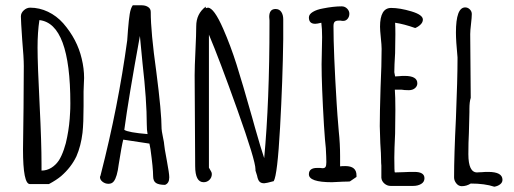

<svg xmlns="http://www.w3.org/2000/svg" viewBox="-20 -690 1942 726"><path d="M67 -125 69 -283Q70 -353 70 -440Q70 -472 64 -539Q59 -612 59 -628Q59 -641 70 -651Q81 -661 94 -661Q129 -661 161.5 -645.5Q194 -630 219 -602Q272 -541 289 -468Q298 -431 298 -395Q298 -382 297 -371L296 -344V-289Q296 -225 292 -188Q286 -138 269 -99Q249 -57 211 -24Q193 -9 165 6H93Q67 6 67 -125ZM203 -84Q213 -100 221.5 -124.5Q230 -149 234 -172Q243 -217 245 -264Q246 -276 246 -299Q246 -601 129 -614Q122 -569 122 -510Q122 -447 130 -290Q137 -151 137 -69V-45Q157 -45 174 -55.5Q191 -66 203 -84Z M559 -24Q559 -54 549 -126L545 -147L446 -162Q440 -139 429 -69Q423 -20 410 -4Q403 5 390 5Q378 5 368 -2.5Q358 -10 358 -21L360 -26L361 -30Q427 -287 461 -537Q461 -541 462 -550.5Q463 -560 464 -578Q467 -615 470.5 -637Q474 -659 482 -670H516Q530 -670 540 -663.5Q550 -657 550 -645Q550 -569 571 -419Q591 -265 591 -203Q591 -197 596 -172Q601 -149 601 -142Q601 -135 611 -82Q620 -34 620 -20V-19Q620 3 604 9Q581 9 570 2Q559 -5 559 -24ZM535 -220Q535 -310 519 -450L509 -554Q466 -319 450 -199Q465 -189 538 -183Q535 -198 535 -220Z M952 -26 946 -45V-47V-50Q946 -83 877.5 -275Q809 -467 770 -559V-56L774 -49Q775 -47 778 -42Q781 -37 781 -32Q781 -19 772 -10Q763 -1 750 -1Q718 -1 718 -62L717 -233Q716 -310 716 -405Q716 -437 719 -498Q722 -561 722 -591Q722 -638 758 -665V-659Q764 -661 766 -661Q789 -661 824 -581Q852 -517 874.5 -446Q897 -375 934 -244L944 -208Q967 -127 979 -92Q999 -307 999 -600V-613Q998 -619 998 -626Q998 -656 1022 -656Q1036 -656 1043.5 -645Q1051 -634 1051 -617V-542Q1049 -388 1039 -208Q1029 -28 1015 -5Q986 3 979 3Q967 3 961 -3.5Q955 -10 952 -26Z M1148 -31Q1148 -55 1179 -55H1190L1200 -54Q1208 -54 1211 -59Q1214 -64 1214 -77Q1214 -94 1212 -130Q1209 -154 1205 -216Q1196 -369 1196 -447Q1196 -475 1197 -498L1198 -549Q1198 -582 1195 -604Q1179 -600 1172 -600Q1148 -600 1148 -624Q1148 -636 1163 -645Q1178 -654 1201 -658Q1241 -666 1272 -666Q1284 -666 1292.5 -657.5Q1301 -649 1301 -638Q1301 -627 1294.5 -619Q1288 -611 1278 -611Q1272 -611 1268 -612H1260Q1250 -612 1245.5 -607.5Q1241 -603 1241 -591Q1241 -494 1253 -299Q1255 -263 1261 -193Q1266 -147 1266 -99V-61Q1272 -62 1286 -62Q1328 -62 1328 -27V-21L1303 -4Q1302 -4 1296.5 -3.5Q1291 -3 1276 -3Q1244 -1 1235 -1Q1148 -1 1148 -31Z M1422 -18V-44V-64Q1421 -73 1421 -85Q1421 -106 1418 -149L1416 -213Q1416 -262 1419 -359Q1423 -446 1423 -505Q1423 -519 1420 -547Q1417 -576 1417 -589Q1417 -660 1459 -660Q1492 -660 1535.5 -647Q1579 -634 1579 -616Q1579 -606 1570.5 -597.5Q1562 -589 1550 -584Q1508 -599 1474 -604Q1475 -589 1475 -561Q1475 -521 1474 -489Q1471 -441 1471 -417L1474 -401L1490 -402Q1498 -403 1510 -403Q1558 -403 1558 -375Q1558 -364 1549 -356.5Q1540 -349 1526 -349Q1508 -349 1498 -351H1473Q1475 -325 1475 -275Q1475 -225 1474 -185Q1471 -124 1471 -94Q1471 -38 1473 -38L1506 -39Q1523 -40 1547 -40Q1585 -40 1585 -16Q1585 -2 1572.5 5.5Q1560 13 1542 13H1457Q1444 13 1433.5 4Q1423 -5 1422 -18Z M1760 4Q1744 14 1726 14Q1714 14 1705.5 3.5Q1697 -7 1697 -19Q1697 -103 1704 -243Q1710 -392 1710 -466V-473Q1704 -536 1704 -567Q1704 -662 1739 -662Q1749 -662 1756.5 -654.5Q1764 -647 1764 -637Q1764 -625 1761 -599Q1758 -574 1758 -561Q1758 -494 1759 -440Q1760 -387 1760 -320Q1755 -305 1755 -278V-266L1753 -187Q1751 -152 1751 -107Q1751 -38 1784 -38Q1786 -38 1790.5 -38.5Q1795 -39 1803 -39Q1812 -40 1826 -40Q1880 -40 1880 -10Q1880 0 1871 7Q1862 14 1849 16Q1813 4 1760 4Z"/></svg>

Font: Amatic SC
Style: Bold
Weight: 700
Designer: Multiple Designers
Foundry: Vernon Adams
Version: Version 2.505